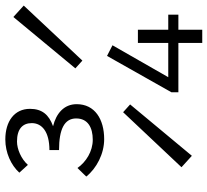

<svg xmlns="http://www.w3.org/2000/svg" viewBox="-50 -750 799 740"><g transform="rotate(-90 350.0 -379.5)"><path d="M234 -575C279 -591 301 -618 301 -664C301 -724 253 -759 183 -759C132 -759 84 -737 55 -705L85 -672C108 -698 146 -714 175 -714C224 -714 246 -692 246 -657C246 -618 213 -589 142 -589V-552C223 -552 264 -531 264 -486C264 -441 229 -422 182 -422C137 -422 96 -448 73 -481L40 -447C72 -407 128 -378 184 -378C261 -378 319 -414 319 -484C319 -533 283 -563 234 -575ZM699 -688 655 -728 457 -489 487 -462ZM606 -248H555V-131H423L546 -346L505 -367L365 -119V-92H555V0H606V-92H664V-131H606ZM76 -80 120 -40 318 -278 288 -305Z"/></g></svg>

Font: Kawkab Mono Light
Style: Regular
Weight: 300
Monospace: yes
Designer: Abdullah Arif
Foundry: Abdullah Arif
Version: Version 1.000;PS 000.500;hotconv 1.0.88;makeotf.lib2.5.64775